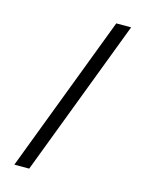

<svg xmlns="http://www.w3.org/2000/svg" viewBox="-123 -790 738 974"><g transform="rotate(15 246.0 -303.0)"><path d="M364 -716H442L128 110H50Z"/></g></svg>

Font: Uncut Sans Variable
Style: Regular
Weight: 400
Designer: Kasper Nordkvist
Foundry: UNCUT.wtf
Version: Version 1.303;Glyphs 3.1.2 (3151)